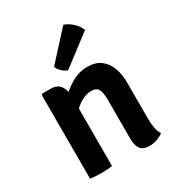

<svg xmlns="http://www.w3.org/2000/svg" viewBox="-181 -867 908 988"><g transform="rotate(-30 273.0 -373.0)"><path d="M124.5 -502Q163 -502 181 -476.8Q199 -451.5 199 -408V0Q185.5 2.5 168.2 3.5Q151 4.5 134 4.5Q117.5 4.5 100.2 3.5Q83 2.5 68.5 0V-495.5L75 -502ZM481 -115.5Q481 -88 485.5 -63.5Q490 -39 502 -20.5Q487.5 -9 466 -0.8Q444.5 7.5 420 7.5Q381 7.5 365.8 -13.5Q350.5 -34.5 350.5 -74V-307.5Q350.5 -349 339.8 -368.5Q329 -388 298.5 -388Q278 -388 253.5 -377.8Q229 -367.5 206 -347.2Q183 -327 167 -296V-415Q201.5 -451 246.2 -478.2Q291 -505.5 344.5 -505.5Q391 -505.5 421 -483.2Q451 -461 466 -422.2Q481 -383.5 481 -334ZM345 -754.5Q370.5 -747 395.2 -724.2Q420 -701.5 428.5 -675.5L250 -539.5Q233.5 -544.5 218 -558.5Q202.5 -572.5 195.5 -590.5Z"/></g></svg>

Font: Signika Light SemiBold
Style: Regular
Weight: 600
Version: Version 2.003;gftools[0.9.32]